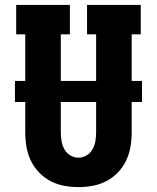

<svg xmlns="http://www.w3.org/2000/svg" viewBox="-20 -755 640 783"><path d="M300 8Q270 8 241 2.5Q212 -3 186 -16.5Q160 -30 139 -52Q118 -74 105.5 -100.5Q93 -127 88 -156Q83 -185 83 -215V-615H46V-735H265V-615H228V-215Q228 -197 231 -179.5Q234 -162 242.5 -146.5Q251 -131 266.5 -121.5Q282 -112 300 -112Q318 -112 333.5 -121.5Q349 -131 357.5 -146.5Q366 -162 369 -179.5Q372 -197 372 -215V-615H335V-735H554V-615H517V-215Q517 -185 512 -156Q507 -127 494.5 -100.5Q482 -74 461 -52Q440 -30 414 -16.5Q388 -3 359 2.5Q330 8 300 8ZM41 -339V-425H559V-339Z"/></svg>

Font: Iosevka Curly Slab HvEx
Style: Regular
Weight: 900
Width: 7
Monospace: yes
Designer: Belleve Invis
Foundry: Belleve Invis
Version: Version 11.1.0; ttfautohint (v1.8.3)